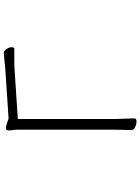

<svg xmlns="http://www.w3.org/2000/svg" viewBox="120 -870 759 1040"><g transform="rotate(-90 500.0 -350.5)"><path d="M317 -604Q317 -620 317 -634.5Q317 -649 315 -661Q314 -669 313.5 -674.5Q313 -680 313 -684Q313 -698 325 -698Q334 -698 346.5 -694.5Q359 -691 368 -687.5Q377 -684 377 -684L649 -702Q672 -704 697.5 -707Q723 -710 732 -710Q745 -710 754.5 -694.5Q764 -679 764 -667Q764 -653 753 -653H711Q696 -653 680 -653Q664 -653 650 -652L375 -634V-107Q375 -95 376 -74Q377 -53 377.5 -33Q378 -13 378 -1Q378 9 361 9Q347 9 331 1.5Q315 -6 315 -19Q315 -27 315.5 -43.5Q316 -60 316.5 -78Q317 -96 317 -108Z"/></g></svg>

Font: Moon Stars Kai T HW Light
Style: Regular
Weight: 300
Designer: GuiWonder
Version: Version 1.101